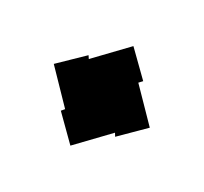

<svg xmlns="http://www.w3.org/2000/svg" viewBox="-99 -597 761 716"><g transform="rotate(30 281.0 -239.5)"><path d="M272 -20 176 -115 187 -128 66 -253 162 -346 170 -334 290 -459 387 -364 374 -350 495 -226 400 -132 392 -145Z"/></g></svg>

Font: Eczar SemiBold
Style: Regular
Weight: 600
Designer: Vaibhav Singh
Foundry: Rosetta Type Foundry
Version: Version 2.000